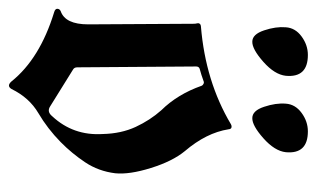

<svg xmlns="http://www.w3.org/2000/svg" viewBox="-168 -582 747 454"><g transform="rotate(90 206.0 -354.5)"><path d="M108.4 -708.5Q162.6 -708.5 157.7 -656.2Q154.8 -629.9 124.8 -603.3Q94.7 -576.7 77.1 -577.1Q59.6 -577.1 50.3 -605Q41 -632.8 43 -656.2Q44.4 -678.7 64.7 -693.6Q85 -708.5 108.4 -708.5ZM289.1 -708.5Q343.3 -708.5 338.4 -656.2Q335.4 -629.9 305.4 -603.3Q275.4 -576.7 257.8 -577.1Q240.2 -577.1 231 -605Q221.7 -632.8 223.6 -656.2Q225.1 -678.7 245.4 -693.6Q265.6 -708.5 289.1 -708.5ZM189 -7.8Q181.6 4.4 170.9 -7.8Q117.2 -74.7 7.8 -108.4Q-1 -110.8 -0.7 -116.2Q-0.5 -121.6 4.9 -124Q36.1 -134.8 36.1 -189L34.7 -438Q34.7 -443.4 33.7 -446.5Q32.7 -449.7 34.4 -452.4Q36.1 -455.1 41 -455.6Q170.9 -466.3 272 -526.4Q276.4 -528.8 280 -527.8Q283.7 -526.9 284.2 -521Q292.5 -468.3 335.9 -417.5Q359.9 -388.2 375.7 -337.4Q391.6 -286.6 388.2 -252.9Q383.3 -213.4 362.3 -181.9Q341.3 -150.4 314.5 -124Q282.7 -92.8 246.1 -71.3Q209.5 -49.8 189 -7.8ZM135.7 -444.3 137.7 -163.1Q137.7 -155.8 143.6 -152.8L230 -99.1Q242.7 -90.8 253.4 -104Q299.8 -153.8 295.4 -223.6Q294.4 -267.1 278.6 -301.3Q262.7 -335.4 239.3 -361.8Q201.2 -400.4 181.2 -457.5Q180.2 -460 176.8 -461.7Q173.3 -463.4 170.4 -461.9Q155.8 -456.5 141.1 -452.6Q135.7 -450.7 135.7 -444.3Z"/></g></svg>

Font: Bertholdr Mainzer Fraktur
Style: Regular
Weight: 400
Designer: Peter Wiegel, original typeface by Carl Albert Fahrenwaldt 1901
Foundry: Peter Wiegel
Version: Version 1.000 2010 initial release